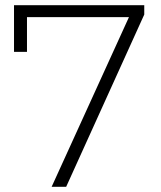

<svg xmlns="http://www.w3.org/2000/svg" viewBox="-20 -720 621 740"><path d="M477 -654H84V-520H34V-700H536V-664L235 0H179Z"/></svg>

Font: Goldbeck Next Light
Style: Regular
Weight: 300
Designer: Julieta Ulanovsky
Foundry: Julieta Ulanovsky
Version: Version 7.200